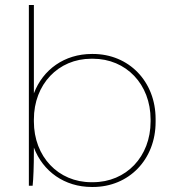

<svg xmlns="http://www.w3.org/2000/svg" viewBox="-20 -740 705 765"><path d="M346 5H350C494 5 600 -105 600 -254V-266C600 -415 494 -525 350 -525H346C237 -525 151 -463 115 -368V-720H95V0H110C113 -26 115 -80 115 -135V-152C151 -57 237 5 346 5ZM344 -14C212 -14 115 -116 115 -256V-264C115 -404 212 -506 344 -506H350C483 -506 580 -404 580 -264V-256C580 -116 483 -14 350 -14Z"/></svg>

Font: Fixel Display Thin
Style: Regular
Weight: 100
Designer: AlfaBravo + MacPaw
Foundry: Kyrylo Tkachov, Marchela Mozhyna, Serhii Makarenko, Maria Weinstein, Zakhar Kryvoshyya
Version: Version 1.211